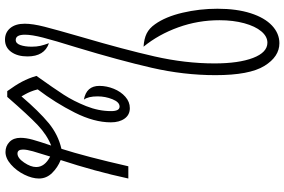

<svg xmlns="http://www.w3.org/2000/svg" viewBox="-205 -925 1139 769"><g transform="rotate(90 364.5 -540.5)"><path d="M75 -70Q75 -102 87 -149Q99 -196 129 -300Q178 -467 206 -590Q234 -713 234 -830Q234 -927 212 -984.5Q190 -1042 151 -1042Q126 -1042 105.5 -1017.5Q85 -993 73 -949Q61 -905 61 -850Q61 -764 89.5 -685Q118 -606 167 -546Q135 -548 114 -558.5Q93 -569 77 -592Q47 -634 31 -702Q15 -770 15 -842Q15 -919 33 -975Q51 -1031 82.5 -1060.5Q114 -1090 153 -1090Q207 -1090 244 -1030Q281 -970 281 -834Q281 -707 251.5 -578.5Q222 -450 170 -278Q142 -188 130.5 -143Q119 -98 119 -71Q119 -34 140 -34Q154 -34 160.5 -52.5Q167 -71 167 -98Q167 -118 163.5 -133Q160 -148 153 -167Q206 -149 206 -81Q206 -41 188 -16Q170 9 139 9Q110 9 92.5 -12Q75 -33 75 -70Z M695 -127Q695 -100 679.5 -68.5Q664 -37 639 -15Q614 7 589 7Q565 7 548.5 -9Q532 -25 532 -53Q532 -75 539.5 -102Q547 -129 563 -176Q520 -159 481 -122Q442 -85 368 0H345Q321 -33 307 -59.5Q293 -86 284 -117Q334 -187 359.5 -226.5Q385 -266 405 -316Q425 -366 425 -416Q425 -450 407 -450Q389 -450 377.5 -421.5Q366 -393 366 -362Q366 -324 379 -307Q324 -317 324 -369Q324 -398 335.5 -426.5Q347 -455 367.5 -473Q388 -491 413 -491Q440 -491 455 -470Q470 -449 470 -415Q470 -348 431 -270.5Q392 -193 338 -122Q342 -106 347 -94Q352 -82 357 -73Q362 -64 366 -57Q426 -127 472.5 -165.5Q519 -204 576 -217Q607 -314 646 -485H695Q666 -351 621 -214Q651 -202 673 -179.5Q695 -157 695 -127ZM649 -116Q649 -150 607 -172Q593 -128 586 -103Q579 -78 579 -63Q579 -41 595 -41Q613 -41 631 -67.5Q649 -94 649 -116Z"/></g></svg>

Font: Charmonman
Style: Regular
Weight: 400
Designer: Ekaluck Peanpanawate
Foundry: Cadson Demak Co.,Ltd.
Version: Version 1.000; ttfautohint (v1.6)